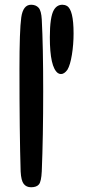

<svg xmlns="http://www.w3.org/2000/svg" viewBox="-20 -781 375 809"><path d="M264 -487Q251 -469 237 -469Q230 -469 224 -473Q190 -498 190 -624Q190 -710 207 -739Q220 -761 243 -761Q253 -761 262 -756Q290 -740 290 -640Q290 -594 283 -550.5Q276 -507 264 -487ZM67 -58Q62 -220 62 -491Q62 -653 69.5 -707Q77 -761 111 -761Q131 -761 142.5 -748.5Q154 -736 156 -699Q162 -585 162 -397Q162 -204 156 -59Q154 -16 144 -4Q134 8 111 8Q91 8 80 -6Q69 -20 67 -58Z"/></svg>

Font: Sniglet
Style: Regular
Weight: 400
Designer: Haley Fiege
Foundry: Haley Fiege, Pablo Impallari, Brenda Gallo
Version: Version 2.000